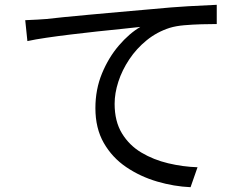

<svg xmlns="http://www.w3.org/2000/svg" viewBox="-20 -748 1040 799"><path d="M773 31Q704 28 634 7.5Q564 -13 505.5 -52.5Q447 -92 412 -153Q377 -214 377 -298Q377 -376 404.5 -442.5Q432 -509 475 -559Q518 -609 564 -636Q532 -632 485 -627.5Q438 -623 383.5 -617Q329 -611 275 -604.5Q221 -598 173.5 -591Q126 -584 94 -577L85 -664Q114 -665 137 -666.5Q160 -668 174 -669Q198 -672 243.5 -676.5Q289 -681 348.5 -686.5Q408 -692 475.5 -698Q543 -704 612 -710Q694 -718 763 -722Q832 -726 882 -728V-648Q854 -648 818 -647Q782 -646 747 -643Q712 -640 686 -632Q633 -615 590.5 -580.5Q548 -546 518 -501Q488 -456 472.5 -408Q457 -360 457 -316Q457 -243 487.5 -193Q518 -143 568.5 -113Q619 -83 680 -68.5Q741 -54 802 -52Z"/></svg>

Font: Chocolate Classical Sans
Style: Regular
Weight: 400
Designer: 田海東、宇文滿月
Foundry: Moonlit Owen
Version: Version 1.001